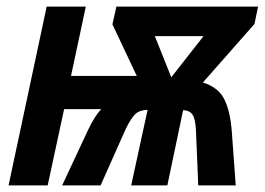

<svg xmlns="http://www.w3.org/2000/svg" viewBox="-20 -564 805 584"><path d="M451 -454H599L501 -329ZM125 0 175 -232H288Q269 -213 248 -169L169 0H286L363 -173Q379 -205 391.5 -217Q404 -229 429 -230L379 0H489L537 -229Q557 -228 565.5 -215.5Q574 -203 576 -169L583 0H697L685 -165Q680 -228 661.5 -263.5Q643 -299 597 -313L754 -491L765 -544H334L322 -490L396 -333H196L241 -544H122L6 0Z"/></svg>

Font: Noto Sans UI SemiCondensed
Style: Bold Italic
Weight: 700
Width: 4
Designer: Monotype Design Team
Foundry: Monotype Imaging Inc.
Version: 1.001